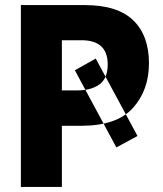

<svg xmlns="http://www.w3.org/2000/svg" viewBox="-20 -734 640 754"><path d="M437 -155 274 -458 356 -504 520 -200ZM62 0H223V-240H299Q439 -240 502 -310Q565 -380 565 -486Q565 -594 503.5 -654Q442 -714 313 -714H62ZM223 -379V-576H300Q403 -576 403 -481Q403 -426 370.5 -402.5Q338 -379 284 -379Z"/></svg>

Font: Noto Sans Mono Extra
Style: Regular
Weight: 800
Designer: Monotype Design Team
Foundry: Monotype Imaging Inc.
Version: Version 1.900